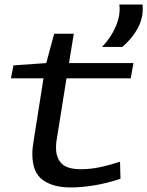

<svg xmlns="http://www.w3.org/2000/svg" viewBox="-20 -813 647 843"><path d="M507 -103 509 -28Q448 -8 393 1Q338 10 290 10Q213 10 167.5 -23Q122 -56 122 -137Q122 -164 128 -197L171 -469H28L39 -526L183 -536L218 -665H304L283 -536H566L554 -469H272L229 -200Q227 -190 226.5 -181Q226 -172 226 -163Q226 -121 250 -95.5Q274 -70 336 -70Q376 -70 419 -79Q462 -88 507 -103ZM428 -607Q467 -647 488.5 -697.5Q510 -748 504 -793H606Q611 -738 585.5 -690.5Q560 -643 517 -607Z"/></svg>

Font: Georama ExtraExtended
Style: Italic
Weight: 400
Width: 8
Italic angle: -9°
Designer: Jean-Baptiste Levee
Foundry: Production Type
Version: Version 1.000